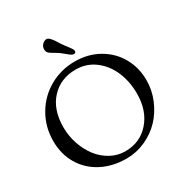

<svg xmlns="http://www.w3.org/2000/svg" viewBox="-214 -1104 1226 1286"><g transform="rotate(-30 398.5 -461.0)"><path d="M368.2 -809.1Q354 -820.3 329.8 -834.2Q305.7 -848.1 294.9 -856.4Q279.8 -868.2 279.8 -888.7Q279.8 -911.6 295.4 -926.8Q311 -941.9 329.1 -941.9Q343.3 -941.9 365.2 -913.1Q372.6 -904.3 385 -883.8Q397.5 -863.3 410.2 -846.2Q416.5 -837.9 424.8 -826.9Q433.1 -815.9 437.3 -810.3Q441.4 -804.7 445.8 -798.1Q450.2 -791.5 451.9 -786.9Q453.6 -782.2 453.6 -777.3Q453.6 -762.7 437.5 -762.7Q430.7 -762.7 423.8 -766.1Q417 -769.5 411.6 -773.7Q406.2 -777.8 392.8 -789.1Q379.4 -800.3 368.2 -809.1ZM25.9 -326.2Q25.9 -436.5 79.1 -526.9Q132.3 -617.2 221.7 -667.2Q311 -717.3 416.5 -717.3Q519 -717.3 600.6 -670.7Q682.1 -624 726.6 -544.7Q771 -465.3 771 -369.1Q771 -292.5 741.2 -220.9Q711.4 -149.4 661.4 -96.4Q611.3 -43.5 541 -11.7Q470.7 20 394 20Q287.1 20 203.1 -23.9Q119.1 -67.9 72.5 -146.7Q25.9 -225.6 25.9 -326.2ZM410.2 -26.4Q526.4 -26.4 598.6 -109.4Q670.9 -192.4 670.9 -323.2Q670.9 -416.5 637.5 -494.6Q604 -572.8 540.3 -620.1Q476.6 -667.5 394.5 -667.5Q277.8 -667.5 204.3 -588.4Q130.9 -509.3 130.9 -371.6Q130.9 -305.2 152.3 -242.4Q173.8 -179.7 210.4 -131.8Q247.1 -84 299.6 -55.2Q352.1 -26.4 410.2 -26.4Z"/></g></svg>

Font: Cooper*
Style: Regular
Weight: 400
Designer: Owen Earl
Foundry: indestructible type*
Version: Version 0.001